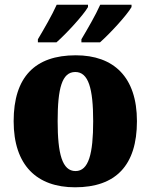

<svg xmlns="http://www.w3.org/2000/svg" viewBox="-20 -786 641 816"><path d="M326 -619V-606H405C447 -643 519 -721 539 -756V-766H406C386 -721 352 -663 326 -619ZM141 -619V-606H220C262 -643 334 -721 354 -756V-766H221C201 -721 167 -663 141 -619ZM299 10C472 10 562 -83 562 -271C562 -459 463 -551 302 -551C129 -551 38 -459 38 -271C38 -83 137 10 299 10ZM301 -59C244 -59 225 -133 225 -271C225 -410 243 -480 300 -480C356 -480 376 -410 376 -271C376 -133 357 -59 301 -59Z"/></svg>

Font: Noto Serif Tamil SemiCondensed Black
Style: Italic
Weight: 900
Width: 4
Italic angle: -12°
Designer: Indian Type Foundry, Tom Grace, and the Monotype Design Team
Foundry: Monotype Imaging Inc.
Version: Version 2.003